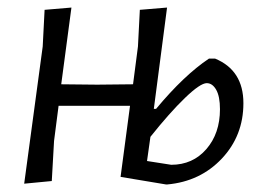

<svg xmlns="http://www.w3.org/2000/svg" viewBox="-20 -482 691 508"><path d="M299 -14 324 -202H135L123 -109L117 -3L44 4L93 -359L98 -456L169 -462L142 -259L237 -258L332 -259L345 -359L350 -456L422 -462L387 -194H393Q467 -283 533 -327H549Q624 -296 624 -209Q624 -123 567 -62.5Q510 -2 423 6H419ZM527 -262Q510 -262 469.5 -223Q429 -184 378 -120L369 -56L433 -46Q490 -46 526 -87.5Q562 -129 562 -193Q562 -227 552 -244.5Q542 -262 527 -262Z"/></svg>

Font: Alegreya Sans
Style: Italic
Weight: 400
Italic angle: -7°
Designer: Juan Pablo del Peral
Foundry: Huerta Tipografica
Version: Version 2.007